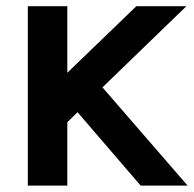

<svg xmlns="http://www.w3.org/2000/svg" viewBox="-20 -583 609 603"><path d="M67.4 0V-563.5H191.4V-354.5L408.2 -563.5H565.4L301.8 -308.6L569.3 0H421.9L223.6 -230.5L191.4 -199.2V0Z"/></svg>

Font: Gothic A1
Style: Bold
Weight: 700
Version: Version 2.50